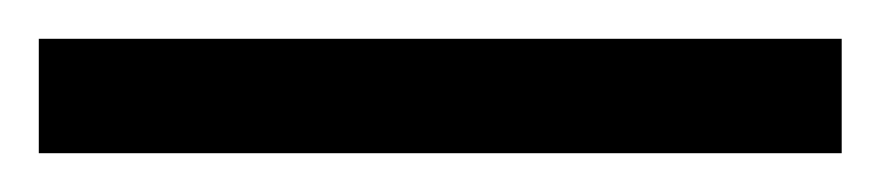

<svg xmlns="http://www.w3.org/2000/svg" viewBox="-25 -839 454 99"><path d="M-5 -760V-819H409V-760Z"/></svg>

Font: Noto Serif Hebrew Condensed Black
Style: Regular
Weight: 900
Width: 3
Designer: Monotype Design Team
Foundry: Monotype Imaging Inc.
Version: Version 2.004; ttfautohint (v1.8.4.7-5d5b)